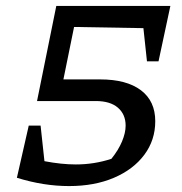

<svg xmlns="http://www.w3.org/2000/svg" viewBox="-20 -619 613 648"><path d="M213 9Q127 9 37 -19L77 -195H117L130 -75Q188 -64 236 -64Q298 -64 356 -83Q380 -113 392 -142Q404 -171 404 -195Q404 -233 378 -255.5Q352 -278 303 -278H105L170 -599H555L515 -412H476L464 -524L230 -528L194 -351H318Q407 -351 455.5 -314.5Q504 -278 504 -210Q504 -146 467 -96.5Q430 -47 364.5 -19Q299 9 213 9Z"/></svg>

Font: Piazzolla Medium
Style: Italic
Weight: 500
Italic angle: -11.3°
Designer: Juan Pablo del Peral
Foundry: Huerta Tipografica
Version: Version 1.330